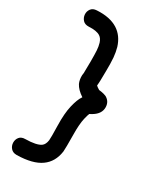

<svg xmlns="http://www.w3.org/2000/svg" viewBox="-227 -784 882 1059"><g transform="rotate(30 214.0 -254.5)"><path d="M74 202Q176 200 227 163Q278 127 288 56Q290 36 289 -53Q288 -118 297 -157Q304 -186 308 -194Q309 -194 324 -203Q369 -230 368 -272Q367 -308 336 -325Q323 -331 304 -334Q290 -336 289 -336Q271 -347 267 -352V-354Q267 -355 268 -366Q269 -377 269 -385Q269 -407 270 -448.5Q271 -490 268 -531Q265 -564 257 -592Q238 -653 191 -683Q140 -715 59 -710Q34 -709 22.5 -693Q11 -677 12.5 -657.5Q14 -638 27 -623.5Q40 -609 65 -610Q114 -613 137 -598Q153 -588 161 -563Q167 -543 168.5 -519Q170 -495 170 -450Q169 -405 169 -383V-375Q167 -363 167 -360Q166 -331 176 -309Q191 -280 229 -255Q228 -254 227 -252Q211 -229 199 -179Q187 -129 189 -51Q191 25 189 42Q185 70 169 82Q142 101 72 102Q47 102 35 117Q23 132 23.5 152Q24 172 37 187Q50 202 74 202Z"/></g></svg>

Font: Balsamiq Sans
Style: Regular
Weight: 400
Designer: Michael Angeles
Foundry: Balsamiq SRL
Version: Version 1.020; ttfautohint (v1.8.4.7-5d5b);gftools[0.9.26]